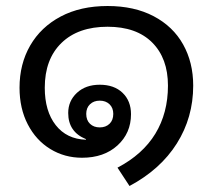

<svg xmlns="http://www.w3.org/2000/svg" viewBox="-20 -515 708 639"><path d="M371 43Q455 -1 497 -70Q539 -139 539 -230Q539 -321 486.5 -373.5Q434 -426 338 -426Q240 -426 184.5 -372Q129 -318 129 -223Q129 -145 165.5 -98.5Q202 -52 266 -50V-52Q207 -76 207 -139Q207 -179 236 -206Q265 -233 312 -233Q360 -233 388 -206Q416 -179 416 -135Q416 -72 371 -31Q326 10 253 10Q195 10 147.5 -19Q100 -48 72.5 -101Q45 -154 45 -223Q45 -302 80.5 -363.5Q116 -425 182 -460Q248 -495 338 -495Q427 -495 491.5 -461Q556 -427 589.5 -367Q623 -307 623 -230Q623 -124 568.5 -37.5Q514 49 411 104ZM357 -136Q357 -156 344.5 -168Q332 -180 312 -180Q292 -180 279.5 -168Q267 -156 267 -136Q267 -115 279.5 -103Q292 -91 312 -91Q332 -91 344.5 -103Q357 -115 357 -136Z"/></svg>

Font: Niramit
Style: Regular
Weight: 400
Version: Version 1.000; ttfautohint (v1.6)